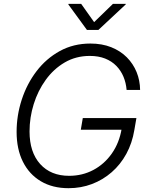

<svg xmlns="http://www.w3.org/2000/svg" viewBox="-20 -963 773 993"><path d="M334.5 10.3Q251.5 10.3 191.2 -25.6Q130.9 -61.5 98.4 -126.7Q65.9 -191.9 65.9 -280.8Q65.9 -366.2 92.5 -447.8Q119.1 -529.3 168.9 -594.7Q218.8 -660.2 289.3 -699Q359.9 -737.8 447.3 -737.8Q507.8 -737.8 555.4 -718.8Q603 -699.7 636 -666.5Q668.9 -633.3 686.5 -590.1Q704.1 -546.9 704.6 -498H634.8Q631.8 -534.2 618.7 -565.9Q605.5 -597.7 581.8 -622.1Q558.1 -646.5 523.7 -660.2Q489.3 -673.8 444.8 -673.8Q372.6 -673.8 314.9 -640.1Q257.3 -606.4 216.6 -550Q175.8 -493.7 154.3 -424.3Q132.8 -355 132.8 -283.2Q132.8 -175.8 187.7 -114.7Q242.7 -53.7 337.4 -53.7Q405.8 -53.7 462.9 -84Q520 -114.3 558.6 -169.4Q597.2 -224.6 609.4 -298.3L629.9 -292H397.9L408.2 -352.5H685.5L674.8 -290.5Q663.6 -222.7 633.3 -167.2Q603 -111.8 557.6 -72.3Q512.2 -32.7 455.6 -11.2Q398.9 10.3 334.5 10.3ZM399.9 -942.9 466.8 -848.6 564 -942.9H630.9L629.9 -939.9L488.8 -808.1H429.7L333.5 -939.9L334 -942.9Z"/></svg>

Font: Inter 20pt Light
Style: Italic
Weight: 300
Italic angle: -9.3988°
Version: Version 4.001;git-66647c0bb